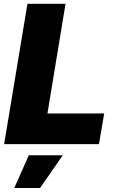

<svg xmlns="http://www.w3.org/2000/svg" viewBox="-20 -747 611 995"><path d="M1.4 0 122.2 -727.3H319.6L225.9 -159.1H519.9L492.9 0ZM54 227.3 129.3 57.5H305.4L187.5 227.3Z"/></svg>

Font: Inter P Black
Style: Italic
Weight: 900
Italic angle: -9.40001°
Designer: Rasmus Andersson
Foundry: rsms
Version: Version 3.018;git-588b23468